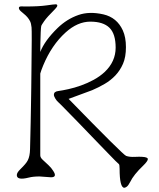

<svg xmlns="http://www.w3.org/2000/svg" viewBox="-20 -803 749 903"><path d="M115.2 32.2Q59.1 46.4 59.1 20.5Q59.1 9.3 74.5 -5.9Q89.8 -21 98.1 -30.8Q106.4 -40.5 110.8 -49.3Q120.6 -68.4 121.3 -101.3Q122.1 -134.3 122.8 -163.1Q123.5 -191.9 124.3 -228.5Q125 -265.1 125.7 -305.7Q126.5 -346.2 127 -388.4Q127.4 -430.7 127.9 -470.7Q130.4 -654.8 128.4 -674.1Q126.5 -693.4 121.3 -703.4Q116.2 -713.4 109.1 -721.7Q102.1 -730 93 -737.3Q84 -744.6 78.1 -750Q68.8 -758.3 68.8 -765.6Q68.8 -772.9 80.1 -772.9L101.1 -772.5Q163.1 -772.5 198.2 -777.6Q233.4 -782.7 241.5 -782.7Q249.5 -782.7 249.5 -776.9Q249.5 -771 239.3 -760.7Q200.2 -721.7 187.5 -703.1Q174.8 -684.6 174.1 -681.4Q173.3 -678.2 172.6 -670.2Q171.9 -662.1 171.4 -650.9Q170.9 -639.6 170.7 -626.7Q170.4 -613.8 169.9 -601.6Q169.4 -564.9 169.4 -558.6Q189.9 -611.8 251 -671.4Q294.4 -713.4 348.6 -732.4Q399.9 -750.5 466.3 -735.4Q529.8 -720.7 557.6 -660.2Q572.3 -627.9 572.3 -581.3Q572.3 -534.7 558.6 -503.2Q544.9 -471.7 522.7 -448.2Q500.5 -424.8 471.9 -408.2Q443.4 -391.6 413.6 -378.9L302.7 -337.9Q560.1 -73.7 573.2 -69.8Q589.4 -64 613.5 -65.2Q637.7 -66.4 648.4 -65.4Q675.3 -64 675.3 -54.7Q675.3 -45.4 653.8 -24.4Q608.4 19 592.3 52.7Q583.5 69.8 576.2 75Q568.8 80.1 564.9 80.1Q542.5 80.1 542.5 -9.8Q542.5 -28.8 538.8 -31.5Q535.2 -34.2 522.7 -46.6Q510.3 -59.1 491.2 -78.9Q472.2 -98.6 448.2 -123.3Q424.3 -147.9 399.2 -174.1Q374 -200.2 349.9 -225.3Q325.7 -250.5 305.7 -270.5Q260.3 -317.4 253.7 -322.8Q247.1 -328.1 240.2 -339.4Q233.4 -350.6 233.4 -357.4Q233.4 -372.1 253.4 -374.8Q273.4 -377.4 302 -383.8Q330.6 -390.1 360.8 -400.9Q391.1 -411.6 420.4 -427.5Q449.7 -443.4 472.7 -464.8Q523.9 -513.7 523.9 -578.9Q523.9 -644 494.6 -672.6Q465.3 -701.2 404.8 -701.2Q344.7 -701.2 288.6 -650.4Q222.7 -590.8 183.1 -495.1Q173.3 -471.2 169.4 -457V-72.8Q169.4 -61.5 181.6 -50.8Q214.4 -21 220.2 -13.4Q226.1 -5.9 229.5 -0.5Q251 30.8 219.7 30.8L166 26.9Q135.3 26.9 115.2 32.2Z"/></svg>

Font: Snowburst One
Style: Regular
Weight: 400
Designer: Annet Stirling
Foundry: Annet Stirling
Version: Version 1.001